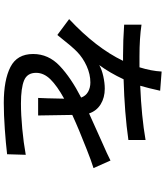

<svg xmlns="http://www.w3.org/2000/svg" viewBox="52 -896 895 1040"><g transform="rotate(90 500.0 -376.5)"><path d="M789 -398Q681 -356 603 -320L606 -135H511Q513 -166 515 -276Q446 -238 410.5 -202Q375 -166 375 -124Q375 -76 416 -59Q457 -42 541 -42Q602 -42 677.5 -49Q753 -56 819 -68L816 33Q757 40 679.5 45.5Q602 51 538 51Q414 51 343.5 15Q273 -21 273 -108Q273 -191 337.5 -252Q402 -313 509 -368Q500 -393 478 -405.5Q456 -418 427 -418Q383 -418 338.5 -398Q294 -378 261 -346Q232 -318 170 -239L84 -303Q240 -449 310 -595H281Q198 -595 114 -601V-695Q187 -684 286 -684H345Q365 -748 368 -804L472 -796Q458 -732 445 -688Q613 -695 739 -717V-624Q592 -603 410 -598Q375 -523 333 -466Q357 -480 393.5 -488Q430 -496 461 -496Q509 -496 545 -474Q581 -452 595 -411Q672 -446 686 -452L755 -483Q815 -509 850 -527L891 -435Q849 -422 789 -398Z"/></g></svg>

Font: Sinter Medium
Style: Regular
Weight: 500
Foundry: Adobe & rsms
Version: Version 1.000